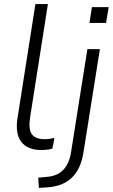

<svg xmlns="http://www.w3.org/2000/svg" viewBox="-20 -725 551 938"><path d="M182 8Q115 8 84 -32Q53 -72 66 -151L153 -705H214L127 -151Q118 -94 135.5 -69.5Q153 -45 198 -45Q221 -45 246 -51L236 1Q224 5 209 6.5Q194 8 182 8ZM417 -613 429 -690H511L498 -613ZM170 193 167 143 209 139Q309 132 327 19L407 -485H468L388 18Q375 101 331 143Q287 185 214 190Z"/></svg>

Font: Nunito Sans Light
Style: Italic
Weight: 300
Italic angle: -9°
Designer: Vernon Adams
Foundry: Vernon Adams
Version: Version 3.006; ttfautohint (v1.8.3)